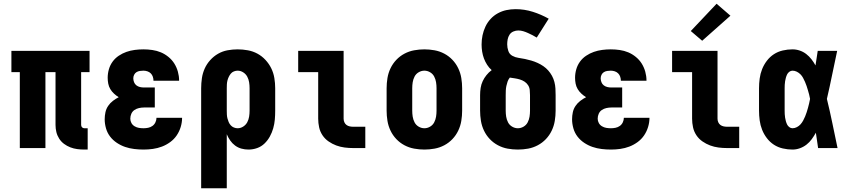

<svg xmlns="http://www.w3.org/2000/svg" viewBox="-20 -792 4540 1027"><path d="M431 8Q412 8 393 5.5Q374 3 356 -4Q338 -11 322.5 -22.5Q307 -34 296.5 -50.5Q286 -67 281.5 -85.5Q277 -104 277 -124V-406H223V0H86V-406H41V-520H459V-406H414V-124Q414 -116 419 -111Q424 -106 431 -106H449V8Z M748 8Q723 8 698 5Q673 2 649.5 -6Q626 -14 605 -28Q584 -42 569 -61.5Q554 -81 547 -105.5Q540 -130 540 -154Q540 -173 544 -191.5Q548 -210 558.5 -225.5Q569 -241 584 -252.5Q599 -264 615 -272Q602 -280 590 -291Q578 -302 570 -315.5Q562 -329 559 -344.5Q556 -360 556 -376Q556 -399 562.5 -421.5Q569 -444 582.5 -462.5Q596 -481 615.5 -494Q635 -507 656.5 -514.5Q678 -522 701 -525Q724 -528 747 -528Q771 -528 795 -524.5Q819 -521 840.5 -512Q862 -503 881 -487.5Q900 -472 912.5 -452Q925 -432 931.5 -408.5Q938 -385 938 -362Q938 -361 938 -360.5Q938 -360 938 -360H801Q801 -360 801 -360Q801 -360 801 -360Q801 -371 797.5 -381.5Q794 -392 786.5 -399.5Q779 -407 768.5 -410.5Q758 -414 747 -414Q738 -414 728 -412.5Q718 -411 710 -406Q702 -401 697.5 -392Q693 -383 693 -373Q693 -363 697 -352.5Q701 -342 709.5 -335.5Q718 -329 728.5 -326.5Q739 -324 750 -324H808V-217H750Q737 -217 723.5 -214Q710 -211 699 -203.5Q688 -196 682.5 -183.5Q677 -171 677 -157Q677 -145 683 -134Q689 -123 700 -116.5Q711 -110 723 -108Q735 -106 748 -106Q760 -106 772.5 -108.5Q785 -111 795.5 -118.5Q806 -126 811.5 -138Q817 -150 817 -162H954Q954 -137 946.5 -112.5Q939 -88 925 -67.5Q911 -47 890.5 -32Q870 -17 846.5 -8Q823 1 798 4.5Q773 8 748 8Z M1056 215V-320Q1056 -347 1060 -374Q1064 -401 1075 -425.5Q1086 -450 1104.5 -470.5Q1123 -491 1146.5 -504.5Q1170 -518 1197 -523Q1224 -528 1251 -528Q1278 -528 1305.5 -523Q1333 -518 1357 -505Q1381 -492 1400 -471.5Q1419 -451 1431 -426.5Q1443 -402 1447.5 -374.5Q1452 -347 1452 -320V-200Q1452 -176 1450 -152.5Q1448 -129 1441.5 -106Q1435 -83 1423.5 -62Q1412 -41 1395 -24.5Q1378 -8 1355.5 0Q1333 8 1309 8Q1290 8 1271.5 3Q1253 -2 1237.5 -13.5Q1222 -25 1211 -41Q1200 -57 1193 -74V215ZM1251 -106Q1267 -106 1281 -115Q1295 -124 1302.5 -138Q1310 -152 1312.5 -168Q1315 -184 1315 -200V-320Q1315 -336 1312.5 -352Q1310 -368 1302.5 -382Q1295 -396 1281 -405Q1267 -414 1251 -414Q1241 -414 1231 -410Q1221 -406 1214.5 -398Q1208 -390 1203.5 -380.5Q1199 -371 1196.5 -361Q1194 -351 1193.5 -340.5Q1193 -330 1193 -320V-200Q1193 -190 1193.5 -179.5Q1194 -169 1196.5 -159Q1199 -149 1203 -139.5Q1207 -130 1214 -122Q1221 -114 1231 -110Q1241 -106 1251 -106Z M1870 0Q1846 0 1823 -3Q1800 -6 1778.5 -14Q1757 -22 1737.5 -35.5Q1718 -49 1705 -68.5Q1692 -88 1687 -111Q1682 -134 1682 -157V-406H1575V-520H1818V-157Q1818 -147 1822 -138Q1826 -129 1833.5 -123.5Q1841 -118 1850.5 -116Q1860 -114 1870 -114H1934V0Z M2250 8Q2223 8 2195.5 3Q2168 -2 2143.5 -15Q2119 -28 2100 -48Q2081 -68 2069 -93Q2057 -118 2052.5 -145.5Q2048 -173 2048 -200V-320Q2048 -347 2052.5 -374.5Q2057 -402 2069 -427Q2081 -452 2100 -472Q2119 -492 2143.5 -505Q2168 -518 2195.5 -523Q2223 -528 2250 -528Q2277 -528 2304.5 -523Q2332 -518 2356.5 -505Q2381 -492 2400 -472Q2419 -452 2431 -427Q2443 -402 2447.5 -374.5Q2452 -347 2452 -320V-200Q2452 -173 2447.5 -145.5Q2443 -118 2431 -93Q2419 -68 2400 -48Q2381 -28 2356.5 -15Q2332 -2 2304.5 3Q2277 8 2250 8ZM2250 -106Q2266 -106 2280.5 -114.5Q2295 -123 2302.5 -137.5Q2310 -152 2312.5 -168Q2315 -184 2315 -200V-320Q2315 -336 2312.5 -352Q2310 -368 2302.5 -382.5Q2295 -397 2280.5 -405.5Q2266 -414 2250 -414Q2234 -414 2219.5 -405.5Q2205 -397 2197.5 -382.5Q2190 -368 2187.5 -352Q2185 -336 2185 -320V-200Q2185 -184 2187.5 -168Q2190 -152 2197.5 -137.5Q2205 -123 2219.5 -114.5Q2234 -106 2250 -106Z M2750 8Q2722 8 2695 3Q2668 -2 2643.5 -15Q2619 -28 2600 -48Q2581 -68 2569 -93Q2557 -118 2552.5 -145.5Q2548 -173 2548 -200V-283Q2548 -303 2551 -322Q2554 -341 2562 -358Q2570 -375 2582 -390Q2594 -405 2610 -417Q2596 -429 2585.5 -445.5Q2575 -462 2568.5 -479.5Q2562 -497 2559 -516Q2556 -535 2556 -554Q2556 -579 2561 -603Q2566 -627 2576.5 -649.5Q2587 -672 2604 -690.5Q2621 -709 2643 -721Q2665 -733 2689 -738Q2713 -743 2738 -743Q2785 -743 2829.5 -729Q2874 -715 2915 -692L2851 -591Q2840 -598 2828 -604Q2816 -610 2804 -615.5Q2792 -621 2779 -625Q2766 -629 2752 -629Q2739 -629 2726 -623.5Q2713 -618 2705.5 -606.5Q2698 -595 2695.5 -581.5Q2693 -568 2693 -555Q2693 -537 2699 -519.5Q2705 -502 2720.5 -493.5Q2736 -485 2753.5 -482.5Q2771 -480 2788 -476.5Q2805 -473 2822 -468Q2839 -463 2855.5 -455.5Q2872 -448 2886.5 -438Q2901 -428 2912.5 -415Q2924 -402 2932.5 -386.5Q2941 -371 2945.5 -353.5Q2950 -336 2951 -318.5Q2952 -301 2952 -283V-200Q2952 -173 2947.5 -145.5Q2943 -118 2931 -93Q2919 -68 2900 -48Q2881 -28 2856.5 -15Q2832 -2 2805 3Q2778 8 2750 8ZM2750 -106Q2766 -106 2780.5 -114.5Q2795 -123 2802.5 -137.5Q2810 -152 2812.5 -168Q2815 -184 2815 -200V-283Q2815 -297 2813.5 -311Q2812 -325 2804.5 -336.5Q2797 -348 2785.5 -355.5Q2774 -363 2760.5 -367Q2747 -371 2733.5 -373Q2720 -375 2707 -377Q2699 -367 2695 -355.5Q2691 -344 2688.5 -332Q2686 -320 2685.5 -308Q2685 -296 2685 -283V-200Q2685 -184 2687.5 -168Q2690 -152 2697.5 -137.5Q2705 -123 2719.5 -114.5Q2734 -106 2750 -106Z M3248 8Q3223 8 3198 5Q3173 2 3149.5 -6Q3126 -14 3105 -28Q3084 -42 3069 -61.5Q3054 -81 3047 -105.5Q3040 -130 3040 -154Q3040 -173 3044 -191.5Q3048 -210 3058.5 -225.5Q3069 -241 3084 -252.5Q3099 -264 3115 -272Q3102 -280 3090 -291Q3078 -302 3070 -315.5Q3062 -329 3059 -344.5Q3056 -360 3056 -376Q3056 -399 3062.5 -421.5Q3069 -444 3082.5 -462.5Q3096 -481 3115.5 -494Q3135 -507 3156.5 -514.5Q3178 -522 3201 -525Q3224 -528 3247 -528Q3271 -528 3295 -524.5Q3319 -521 3340.5 -512Q3362 -503 3381 -487.5Q3400 -472 3412.5 -452Q3425 -432 3431.5 -408.5Q3438 -385 3438 -362Q3438 -361 3438 -360.5Q3438 -360 3438 -360H3301Q3301 -360 3301 -360Q3301 -360 3301 -360Q3301 -371 3297.5 -381.5Q3294 -392 3286.5 -399.5Q3279 -407 3268.5 -410.5Q3258 -414 3247 -414Q3238 -414 3228 -412.5Q3218 -411 3210 -406Q3202 -401 3197.5 -392Q3193 -383 3193 -373Q3193 -363 3197 -352.5Q3201 -342 3209.5 -335.5Q3218 -329 3228.5 -326.5Q3239 -324 3250 -324H3308V-217H3250Q3237 -217 3223.5 -214Q3210 -211 3199 -203.5Q3188 -196 3182.5 -183.5Q3177 -171 3177 -157Q3177 -145 3183 -134Q3189 -123 3200 -116.5Q3211 -110 3223 -108Q3235 -106 3248 -106Q3260 -106 3272.5 -108.5Q3285 -111 3295.5 -118.5Q3306 -126 3311.5 -138Q3317 -150 3317 -162H3454Q3454 -137 3446.5 -112.5Q3439 -88 3425 -67.5Q3411 -47 3390.5 -32Q3370 -17 3346.5 -8Q3323 1 3298 4.5Q3273 8 3248 8Z M3870 0Q3846 0 3823 -3Q3800 -6 3778.5 -14Q3757 -22 3737.5 -35.5Q3718 -49 3705 -68.5Q3692 -88 3687 -111Q3682 -134 3682 -157V-406H3575V-520H3818V-157Q3818 -147 3822 -138Q3826 -129 3833.5 -123.5Q3841 -118 3850.5 -116Q3860 -114 3870 -114H3934V0ZM3736 -574 3675 -626 3813 -772 3887 -708Z M4219 8Q4193 8 4167 2Q4141 -4 4119.5 -18Q4098 -32 4082 -53Q4066 -74 4056.5 -98Q4047 -122 4043.5 -148Q4040 -174 4040 -200V-320Q4040 -346 4043.5 -372Q4047 -398 4056.5 -422Q4066 -446 4082 -467Q4098 -488 4119.5 -502Q4141 -516 4167 -522Q4193 -528 4219 -528Q4239 -528 4258 -521.5Q4277 -515 4292.5 -503Q4308 -491 4320.5 -475Q4333 -459 4342 -442Q4345 -461 4348 -480.5Q4351 -500 4354 -520H4458Q4444 -456 4431 -391.5Q4418 -327 4403 -263Q4419 -198 4432.5 -132Q4446 -66 4460 0H4356Q4353 -21 4350 -41.5Q4347 -62 4344 -82Q4334 -64 4322 -47.5Q4310 -31 4294 -18.5Q4278 -6 4258.5 1Q4239 8 4219 8ZM4219 -106Q4231 -106 4242.5 -112Q4254 -118 4262 -127Q4270 -136 4276 -147Q4282 -158 4286.5 -169Q4291 -180 4295 -192Q4299 -204 4302 -215.5Q4305 -227 4308 -239Q4311 -251 4313 -263Q4311 -275 4308 -286.5Q4305 -298 4301.5 -309.5Q4298 -321 4294.5 -332Q4291 -343 4286 -354Q4281 -365 4275.5 -375.5Q4270 -386 4261.5 -394.5Q4253 -403 4242 -408.5Q4231 -414 4219 -414Q4210 -414 4202 -408Q4194 -402 4190 -393.5Q4186 -385 4183.5 -376Q4181 -367 4179.5 -357.5Q4178 -348 4177.5 -338.5Q4177 -329 4177 -320V-200Q4177 -191 4177.5 -181.5Q4178 -172 4179.5 -162.5Q4181 -153 4183.5 -144Q4186 -135 4190 -126.5Q4194 -118 4202 -112Q4210 -106 4219 -106Z"/></svg>

Font: Iosevka SS04 Heavy
Style: Regular
Weight: 900
Monospace: yes
Designer: Belleve Invis
Foundry: Belleve Invis
Version: Version 19.0.0; ttfautohint (v1.8.4)